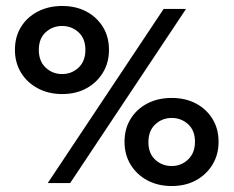

<svg xmlns="http://www.w3.org/2000/svg" viewBox="-20 -613 782 643"><path d="M140 0 528 -583H603L215 0ZM188 -298Q143 -298 107 -317Q71 -336 50.5 -369.5Q30 -403 30 -446Q30 -490 50.5 -523Q71 -556 107 -574.5Q143 -593 188 -593Q234 -593 269 -574.5Q304 -556 324.5 -523Q345 -490 345 -446Q345 -403 324.5 -369.5Q304 -336 269 -317Q234 -298 188 -298ZM188 -365Q220 -365 243 -386.5Q266 -408 266 -446Q266 -484 243 -505Q220 -526 188 -526Q156 -526 133 -505Q110 -484 110 -446Q110 -408 133 -386.5Q156 -365 188 -365ZM555 10Q509 10 473.5 -9Q438 -28 417.5 -61.5Q397 -95 397 -138Q397 -182 417.5 -215Q438 -248 473.5 -266.5Q509 -285 555 -285Q601 -285 636 -266.5Q671 -248 691.5 -215Q712 -182 712 -138Q712 -95 691.5 -61.5Q671 -28 636 -9Q601 10 555 10ZM555 -57Q587 -57 610 -79Q633 -101 633 -138Q633 -176 610 -197Q587 -218 555 -218Q523 -218 500 -196.5Q477 -175 477 -137Q477 -99 500 -78Q523 -57 555 -57Z"/></svg>

Font: Rokkitt SemiBold
Style: Regular
Weight: 600
Designer: Vernon Adams
Foundry: Vernon Adams
Version: Version 3.103